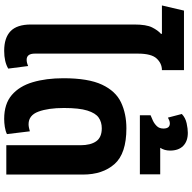

<svg xmlns="http://www.w3.org/2000/svg" viewBox="-20 -868 898 897"><g transform="rotate(90 428.5 -419.0)"><path d="M217 10Q156 10 125 -20Q94 -50 94 -115V-598Q94 -654 107.5 -681Q121 -708 138 -723L137 -727H5L29 -830H307V-727Q276 -727 253 -702.5Q230 -678 230 -615V-133Q230 -95 259 -95Q272 -95 288 -102L300 -9Q268 10 217 10Z M535 10Q465 10 423.5 -25.5Q382 -61 363.5 -123.5Q345 -186 345 -267Q345 -383 375 -447Q405 -511 458 -536Q511 -561 579 -561Q697 -561 746 -505.5Q795 -450 795 -358V0H658V-346Q658 -394 639.5 -420Q621 -446 579 -446Q550 -446 529 -431.5Q508 -417 496 -378.5Q484 -340 484 -269Q484 -196 501 -150Q518 -104 560 -104Q568 -104 577 -106Q586 -108 593 -110L606 -3Q592 4 572.5 7Q553 10 535 10Z M518 -624V-674Q529 -678 543.5 -685Q558 -692 569 -703.5Q580 -715 580 -734Q580 -764 556 -764Q549 -764 541.5 -761Q534 -758 529 -755L512 -820Q530 -837 555.5 -842.5Q581 -848 600 -848Q639 -848 661 -826.5Q683 -805 683 -765Q683 -739 670 -719H794V-624Z"/></g></svg>

Font: Noto Sans Thai Cond
Style: Bold
Weight: 700
Width: 3
Designer: Monotype Design Team
Foundry: Monotype Imaging Inc.
Version: Version 2.002; ttfautohint (v1.8.4.7-5d5b)